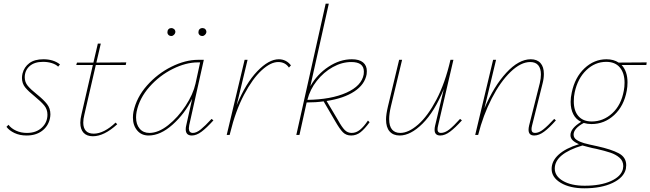

<svg xmlns="http://www.w3.org/2000/svg" viewBox="-20 -731 3523 1040"><path d="M15 -44 26 -55Q41 -35 67.5 -23Q94 -11 126 -11Q176 -11 206.5 -39.5Q237 -68 237 -110Q237 -139 219.5 -160Q202 -181 169 -208Q134 -236 116.5 -257.5Q99 -279 99 -309Q99 -320 102 -333Q111 -368 139 -389Q167 -410 215 -410Q270 -410 305 -382L295 -370Q283 -382 261 -389Q239 -396 213 -396Q166 -396 140 -372.5Q114 -349 114 -312Q114 -286 130.5 -266Q147 -246 180 -220Q216 -191 234.5 -167.5Q253 -144 253 -112Q253 -101 250 -87Q240 -46 207 -21.5Q174 3 124 3Q87 3 58.5 -10.5Q30 -24 15 -44Z M437 -110Q431 -86 431 -67Q431 -38 445 -22.5Q459 -7 488 -7Q515 -7 545.5 -22.5Q576 -38 606 -67L615 -58Q544 7 483 7Q450 7 432.5 -12Q415 -31 415 -66Q415 -86 421 -110L483 -379H393L397 -392H486L510 -495H526L502 -392L664 -393L661 -379H499Z M1136 -79Q1099 -38 1071.5 -17.5Q1044 3 1019 3Q986 3 986 -31Q986 -41 989 -53L1021 -196Q981 -115 915 -56Q849 3 785 3Q746 3 723 -24.5Q700 -52 700 -94Q700 -110 703 -126Q719 -203 776 -267.5Q833 -332 908.5 -369.5Q984 -407 1053 -407H1084L1005 -53Q1003 -41 1003 -36Q1003 -11 1025 -11Q1044 -11 1067.5 -30Q1091 -49 1126 -87ZM1039 -278 1064 -393H1051Q987 -393 915.5 -357.5Q844 -322 789.5 -260.5Q735 -199 720 -126Q717 -110 717 -95Q717 -57 736.5 -34Q756 -11 789 -11Q838 -11 891 -53Q944 -95 985 -157.5Q1026 -220 1039 -278ZM887 -558Q887 -567 893 -573Q899 -579 908 -579Q917 -579 923.5 -573Q930 -567 930 -557Q929 -549 922.5 -542.5Q916 -536 908 -536Q898 -536 892 -542.5Q886 -549 887 -558ZM1055 -558Q1055 -567 1061 -573Q1067 -579 1077 -579Q1086 -579 1092 -573Q1098 -567 1098 -557Q1097 -549 1090.5 -542.5Q1084 -536 1076 -536Q1066 -536 1060 -542.5Q1054 -549 1055 -558Z M1556 -377 1545 -365Q1525 -395 1487 -395Q1446 -395 1397 -350Q1348 -305 1302 -218Q1256 -131 1227 -12L1224 0H1208L1305 -407H1321L1262 -161Q1311 -280 1373.5 -345Q1436 -410 1490 -410Q1530 -410 1556 -377Z M1982 -69Q1955 -32 1932.5 -14.5Q1910 3 1882 3Q1855 3 1837.5 -14.5Q1820 -32 1796 -74L1733 -182Q1691 -176 1641 -176L1602 0H1585L1744 -711H1761L1661 -264Q1698 -329 1759.5 -369.5Q1821 -410 1886 -410Q1926 -410 1946.5 -393Q1967 -376 1967 -346Q1967 -335 1966 -329Q1956 -273 1899 -235.5Q1842 -198 1749 -184L1811 -80Q1832 -42 1847.5 -26.5Q1863 -11 1885 -11Q1909 -11 1930 -28Q1951 -45 1973 -78ZM1645 -190Q1774 -192 1856.5 -229Q1939 -266 1950 -328Q1951 -333 1951 -343Q1951 -395 1883 -395Q1832 -395 1782.5 -367.5Q1733 -340 1696 -293Q1659 -246 1645 -190Z M2482 -79Q2446 -39 2418 -18Q2390 3 2365 3Q2334 3 2334 -28Q2334 -39 2337 -51L2384 -249Q2334 -126 2269 -61.5Q2204 3 2145 3Q2110 3 2090.5 -19Q2071 -41 2071 -84Q2071 -110 2081 -153L2142 -407H2158L2097 -153Q2088 -114 2088 -86Q2088 -48 2103.5 -29.5Q2119 -11 2148 -11Q2193 -11 2245 -56.5Q2297 -102 2344 -191.5Q2391 -281 2420 -407H2436L2353 -51Q2350 -39 2350 -30Q2350 -11 2368 -11Q2390 -11 2413.5 -29.5Q2437 -48 2472 -87Z M2991 -79Q2955 -38 2927 -17.5Q2899 3 2874 3Q2843 3 2843 -28Q2843 -38 2846 -51L2904 -281Q2910 -307 2910 -328Q2910 -360 2895.5 -377.5Q2881 -395 2852 -395Q2801 -395 2745.5 -341.5Q2690 -288 2643.5 -197.5Q2597 -107 2570 0H2554L2651 -407H2667L2604 -144Q2655 -264 2722.5 -337Q2790 -410 2855 -410Q2889 -410 2907.5 -389.5Q2926 -369 2926 -331Q2926 -306 2919 -279L2862 -51Q2859 -39 2859 -31Q2859 -11 2878 -11Q2899 -11 2923 -30Q2947 -49 2982 -87Z M3481 -379H3347Q3379 -345 3379 -285Q3379 -261 3375 -240Q3360 -157 3307 -108Q3254 -59 3184 -59Q3162 -59 3142 -65Q3087 -35 3087 -2Q3087 16 3104 27Q3121 38 3144 44.5Q3167 51 3215 61Q3292 78 3332 99.5Q3372 121 3372 164Q3372 170 3370 184Q3359 231 3298 260Q3237 289 3145 289Q3067 289 3017.5 259.5Q2968 230 2968 184Q2968 141 3006 106.5Q3044 72 3116 50Q3093 40 3081.5 28.5Q3070 17 3070 1Q3070 -36 3128 -71Q3100 -84 3085.5 -112Q3071 -140 3071 -179Q3071 -203 3077 -230Q3094 -312 3146 -361Q3198 -410 3265 -410Q3304 -410 3331 -392L3483 -393ZM3363 -283Q3363 -335 3337.5 -365.5Q3312 -396 3264 -396Q3203 -396 3156 -351Q3109 -306 3093 -231Q3088 -209 3088 -182Q3088 -130 3113.5 -101.5Q3139 -73 3185 -73Q3248 -73 3296.5 -117.5Q3345 -162 3359 -240Q3363 -260 3363 -283ZM3356 169Q3356 141 3336 123.5Q3316 106 3286.5 96Q3257 86 3209 75Q3201 73 3189 71Q3179 68 3165 65Q3151 62 3135 57Q2985 102 2985 182Q2985 223 3029.5 249Q3074 275 3147 275Q3233 275 3288.5 250Q3344 225 3354 185Q3356 173 3356 169Z"/></svg>

Font: Ysabeau Thin
Style: Italic
Weight: 200
Italic angle: -12°
Designer: Christian Thalmann (Catharsis Fonts)
Version: Version 0.003